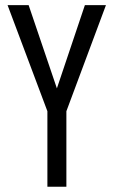

<svg xmlns="http://www.w3.org/2000/svg" viewBox="-20 -710 432 730"><path d="M232.4 -287.1V0H160.2V-287.1L8.8 -690.4H88.9L196.3 -374L302.7 -690.4H382.8Z"/></svg>

Font: Dinish Condensed
Style: Regular
Weight: 400
Width: 3
Designer: Bert Driehuis
Foundry: Playbeing
Version: Version 3.006; git-39231f3c-release